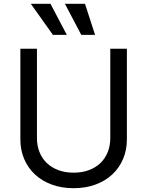

<svg xmlns="http://www.w3.org/2000/svg" viewBox="-20 -986 781 1019"><path d="M653.4 -727.3V-245.7Q653.4 -190 633.3 -142.6Q613.3 -95.2 576.3 -60.5Q539.4 -25.9 487.2 -6.6Q435 12.8 370.7 12.8Q306.5 12.8 254.3 -6.6Q202.1 -25.9 165.1 -60.5Q128.2 -95.2 108.1 -142.6Q88.1 -190 88.1 -245.7V-727.3H176.1V-252.8Q176.1 -213.1 189.5 -179.3Q202.8 -145.6 227.8 -121.3Q252.8 -96.9 289.1 -83.3Q325.3 -69.6 370.7 -69.6Q416.2 -69.6 452.4 -83.3Q488.6 -96.9 513.7 -121.3Q538.7 -145.6 552 -179.3Q565.3 -213.1 565.3 -252.8V-727.3ZM324.6 -965.9H431.1L484.4 -801.1H411.2ZM143.5 -965.9H247.9L334.5 -801.1H260.7Z"/></svg>

Font: Fast_Sans-Dotted
Style: Regular
Weight: 400
Version: Version 3.018